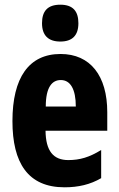

<svg xmlns="http://www.w3.org/2000/svg" viewBox="-20 -788 505 818"><path d="M237 -768C183 -768 159 -741 159 -689C159 -637 186 -611 237 -611C288 -611 314 -637 314 -689C314 -740 291 -768 237 -768ZM238 -558C103 -558 33 -457 33 -272C33 -94 99 10 255 10C314 10 365 -2 411 -29V-149C361 -118 320 -106 271 -106C207 -106 175 -145 174 -231H437V-310C437 -465 365 -558 238 -558ZM239 -447C280 -447 303 -408 303 -334H175C175 -417 202 -447 239 -447Z"/></svg>

Font: Noto Sans Kannada ExtraCondensed ExtraBold
Style: Regular
Weight: 800
Width: 2
Designer: Jelle Bosma - Monotype Design Team
Foundry: Monotype Imaging Inc.
Version: Version 2.005